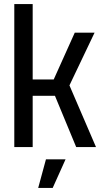

<svg xmlns="http://www.w3.org/2000/svg" viewBox="-20 -720 505 940"><path d="M50 0V-700H140V-331H243L346 -560H443L320 -302L450 0H353L249 -251H140V0ZM167 200 205 60H301L238 200Z"/></svg>

Font: Tektur SemiCondensed
Style: Regular
Weight: 400
Width: 4
Designer: Adam Jagosz
Foundry: Adam Jagosz
Version: Version 1.005;gftools[0.9.30]